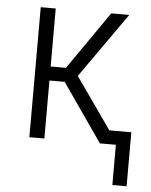

<svg xmlns="http://www.w3.org/2000/svg" viewBox="-50 -562 601 765"><g transform="rotate(5 250.0 -179.5)"><path d="M428 161V0H364L203 -232H142V0H82V-520H142V-288H203L364 -520H436L253 -260L397 -55H485V161Z"/></g></svg>

Font: Iosevka Light
Style: Regular
Weight: 300
Monospace: yes
Designer: Belleve Invis
Foundry: Belleve Invis
Version: Version 32.5.0; ttfautohint (v1.8.4)